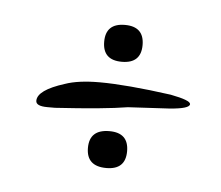

<svg xmlns="http://www.w3.org/2000/svg" viewBox="-29 -347 287 249"><g transform="rotate(5 114.0 -222.5)"><path d="M125 -268Q100 -268 100 -292Q100 -316 125 -316Q150 -316 150 -292Q150 -268 125 -268ZM34 -201Q19 -201 19 -208Q19 -222 54 -233Q71 -239 99 -239Q116 -239 139.5 -237Q163 -235 192 -231Q218 -226 218 -221Q218 -215 192 -213L138 -210Q108 -205 44 -201ZM117 -129Q91 -129 91 -153Q91 -177 117 -177Q142 -177 142 -153Q142 -129 117 -129Z"/></g></svg>

Font: Love Light
Style: Regular
Weight: 400
Designer: Robert E. Leuschke
Foundry: Robert E. Leuschke
Version: Version 1.010; ttfautohint (v1.8.3)